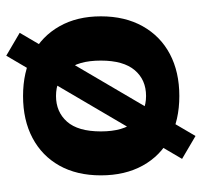

<svg xmlns="http://www.w3.org/2000/svg" viewBox="-36 -560 660 629"><g transform="rotate(-90 294.5 -246.0)"><path d="M294 11Q215 11 156.5 -20Q98 -51 66 -109Q34 -167 34 -246Q34 -325 66 -382Q98 -439 156.5 -470Q215 -501 294 -501Q373 -501 431.5 -470Q490 -439 522.5 -381.5Q555 -324 555 -246Q555 -167 522.5 -109Q490 -51 431.5 -20Q373 11 294 11ZM294 -98Q347 -98 378.5 -135Q410 -172 410 -246Q410 -321 378.5 -357Q347 -393 294 -393Q242 -393 210 -357Q178 -321 178 -246Q178 -172 210 -135Q242 -98 294 -98ZM163 64 88 20 426 -556 501 -512Z"/></g></svg>

Font: Nunito Sans 12pt ExtraBold
Style: Regular
Weight: 800
Designer: Vernon Adams
Foundry: Vernon Adams
Version: Version 3.101;gftools[0.9.27]